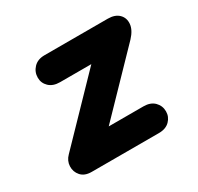

<svg xmlns="http://www.w3.org/2000/svg" viewBox="-114 -635 795 771"><g transform="rotate(-30 283.0 -250.0)"><path d="M105.5 0Q73 0 56.5 -18.8Q40 -37.5 41 -62.8Q42 -88 61 -107L320.5 -375.5H175.5Q143.5 -375.5 125.2 -393Q107 -410.5 107 -435.5Q107 -462 125.2 -481.2Q143.5 -500.5 175.5 -500.5H469Q502 -500.5 519.8 -483Q537.5 -465.5 535.2 -438.5Q533 -411.5 506 -382.5L256 -124H417Q449.5 -124 467.5 -105.8Q485.5 -87.5 485.5 -61.5Q485.5 -36.5 467.5 -18.2Q449.5 0 417 0Z"/></g></svg>

Font: Edu AU VIC WA NT Pre
Style: Bold
Weight: 700
Designer: Tina and Corey Anderson, Eben Sorkin, Mirko Velimirovic
Foundry: Google for Education
Version: Version 1.001